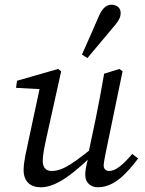

<svg xmlns="http://www.w3.org/2000/svg" viewBox="-20 -780 612 813"><path d="M153 13C221 13 296 -48 394 -144H401L394 -172C295 -91 247 -56 199 -56C175 -56 161 -70 161 -99C161 -121 167 -153 176 -194L239 -478L226 -488L52 -438L48 -408L159 -402L152 -424L101 -186C93 -147 80 -97 80 -60C80 -11 109 13 153 13ZM394 13C466 13 519 -49 565 -109L540 -128C499 -80 469 -56 442 -56C430 -56 419 -64 419 -78C419 -89 423 -110 428 -135L499 -478L486 -488L421 -468C410 -404 398 -340 385 -276L352 -120H356C342 -70 341 -53 341 -39C341 -4 367 13 394 13ZM327 -549 350 -534C390 -582 429 -628 469 -676C485 -695 491 -710 491 -725C491 -748 473 -760 452 -760C430 -760 414 -744 401 -717C377 -661 352 -605 327 -549Z"/></svg>

Font: Source Serif 4 Variable
Style: Italic
Weight: 400
Italic angle: -12°
Designer: Frank Grießhammer
Foundry: Adobe Systems Incorporated
Version: Version 4.004;hotconv 1.0.116;makeotfexe 2.5.65601